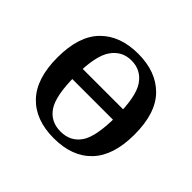

<svg xmlns="http://www.w3.org/2000/svg" viewBox="-124 -654 806 806"><g transform="rotate(45 279.0 -251.0)"><path d="M87 -254Q87 -270 92 -281Q97 -292 106 -292H450Q459 -292 464 -280.5Q469 -269 469 -254Q469 -249 463.5 -240Q458 -231 450 -231H106Q98 -231 92.5 -240Q87 -249 87 -254ZM50 -251Q50 -378 111 -440Q172 -502 279 -502Q386 -502 447 -440Q508 -378 508 -251Q508 -126 448 -63Q388 0 279 0Q170 0 110 -63Q50 -126 50 -251ZM400 -251Q400 -369 368 -415.5Q336 -462 279 -462Q223 -462 190.5 -415Q158 -368 158 -251Q158 -132 189 -86Q220 -40 279 -40Q338 -40 369 -85.5Q400 -131 400 -251Z"/></g></svg>

Font: Marmelad for Arash.Academy
Style: Regular
Weight: 400
Designer: Manvel Shmavonyan
Foundry: Cyreal
Version: Version 1.110;Glyphs 3.2 (3202)